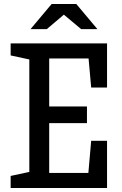

<svg xmlns="http://www.w3.org/2000/svg" viewBox="-20 -936 605 956"><path d="M33 -60 126 -80V-640L33 -660V-720H513V-500H434L421 -645H225V-406H413V-323H225V-75H420L434 -235H513V0H33ZM465 -791H384L298 -863L213 -791H132L237 -916H360Z"/></svg>

Font: HermeneusOne
Style: Regular
Weight: 400
Designer: Rodrigo Fuenzalida, Pablo Impallari
Foundry: Pablo Impallari, Rodrigo Fuenzalida
Version: Version 1.000; ttfautohint (v0.8) -G 200 -r 50